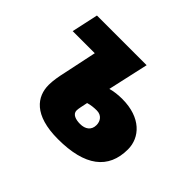

<svg xmlns="http://www.w3.org/2000/svg" viewBox="-127 -741 940 940"><g transform="rotate(45 343.0 -271.5)"><path d="M361 10C547 10 639 -61 639 -197C639 -279 574 -352 445 -352C417 -352 389 -349 365 -342L412 -553H68L38 -415H191L155 -244C147 -209 141 -175 141 -146C141 -66 193 10 361 10ZM385 -119C355 -119 326 -128 326 -154C326 -167 332 -191 337 -216C356 -222 378 -224 396 -224C430 -224 446 -199 446 -172C446 -137 421 -119 385 -119Z"/></g></svg>

Font: Noto Sans UI Black
Style: Italic
Weight: 900
Italic angle: -372°
Designer: Monotype Design Team
Foundry: Monotype Imaging Inc.
Version: Version 1.901